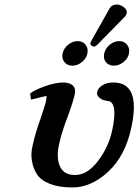

<svg xmlns="http://www.w3.org/2000/svg" viewBox="-20 -804 603 836"><path d="M488.8 -784.2Q504.9 -784.2 519.8 -772.2Q534.7 -760.3 531.7 -746.1Q529.8 -737.3 523.4 -731L403.3 -608.9Q395.5 -601.1 390.6 -601.1Q384.3 -601.1 378.4 -605.5Q372.6 -609.9 373.5 -615.2Q375 -621.1 376.5 -624L457 -767.1Q466.8 -784.2 488.8 -784.2ZM433.6 -570.8Q438.5 -593.3 457.5 -609.1Q476.6 -625 499 -625Q521 -625 533.4 -609.1Q545.9 -593.3 541.5 -570.8Q537.1 -549.3 517.6 -533.7Q498 -518.1 476.1 -518.1Q453.6 -518.1 441.2 -533.4Q428.7 -548.8 433.6 -570.8ZM252.4 -570.8Q257.3 -593.3 276.6 -609.1Q295.9 -625 317.9 -625Q340.3 -625 352.8 -609.1Q365.2 -593.3 360.4 -570.8Q355.5 -548.8 336.4 -533.4Q317.4 -518.1 294.9 -518.1Q272.9 -518.1 260.5 -533.7Q248 -549.3 252.4 -570.8ZM552.2 -250Q525.9 -126 451.7 -56.9Q377.4 12.2 295.4 12.2Q236.8 12.2 197.3 -3.4Q157.7 -19 140.9 -45.2Q124 -71.3 118.7 -105Q113.3 -138.7 123 -174.8Q133.8 -224.6 157.7 -291Q177.2 -349.1 179.7 -360.8Q181.6 -369.1 182.1 -375Q182.6 -380.9 182.4 -383.5Q182.1 -386.2 181.2 -386.2L114.7 -370.1L111.3 -397Q132.8 -413.6 177.7 -429.2Q222.7 -444.8 255.4 -444.8Q283.2 -444.8 297.1 -431.6Q311 -418.5 305.7 -394Q299.3 -363.3 274.9 -296.9Q248.5 -229 236.3 -171.9Q224.6 -116.7 241.2 -79.3Q257.8 -42 307.1 -42Q359.9 -42 406.2 -102.3Q452.6 -162.6 468.8 -237.8Q493.2 -353.5 453.6 -363.8Q441.4 -365.2 431.2 -368.2Q420.9 -371.1 410.4 -380.9Q399.9 -390.6 403.3 -404.8Q406.7 -420.4 425.8 -432.6Q444.8 -444.8 473.6 -444.8Q593.8 -444.8 552.2 -250Z"/></svg>

Font: Linux Libertine Slanted
Style: Semibold Slanted
Weight: 600
Designer: Philipp H. Poll
Foundry: Philipp H. Poll
Version: Version 5.1.1